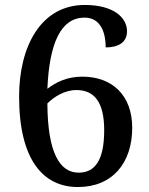

<svg xmlns="http://www.w3.org/2000/svg" viewBox="-20 -744 601 774"><path d="M294 10C434 10 513 -88 513 -229C513 -358 434 -435 312 -435C249 -435 205 -412 171 -386C179 -572 226 -673 321 -673C382 -673 406 -619 406 -553C464 -553 492 -578 492 -618C492 -673 438 -724 322 -724C143 -724 57 -554 57 -355C57 -97 156 10 294 10ZM297 -48C221 -48 172 -128 171 -327C197 -353 240 -381 288 -381C360 -381 400 -333 400 -219C400 -98 363 -48 297 -48Z"/></svg>

Font: Noto Serif Georgian Medium
Style: Regular
Weight: 500
Designer: Monotype Design Team, Akaki Razmadze
Foundry: Google LLC
Version: Version 2.003